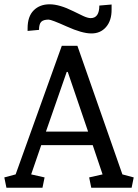

<svg xmlns="http://www.w3.org/2000/svg" viewBox="-24 -874 643 894"><path d="M189.9 -261.2H386.2L291.5 -539.1H286.6ZM-3.9 -47.9 48.8 -62 263.7 -660.6H336.4L545.9 -62L598.6 -47.9L588.9 0H400.9L391.1 -47.9L453.6 -62L407.7 -198.2H168L121.1 -62L183.6 -47.9L173.8 0H5.9ZM397.9 -789.6Q438.5 -789.6 438.5 -848.1L495.6 -853V-830.1Q496.1 -778.3 469.7 -748Q443.4 -717.8 400.9 -718.3Q358.4 -718.3 287.1 -750.5Q215.3 -782.7 202.6 -782.7Q178.2 -782.7 168 -772.5Q157.7 -762.2 157.7 -734.9L104.5 -730V-742.2Q104.5 -797.4 132.8 -825.7Q161.1 -854 207 -854Q252.9 -854 317.4 -821.8Q341.8 -809.6 362.8 -799.8Q383.8 -790 397.9 -789.6Z"/></svg>

Font: NoticiaText-Regular
Style: Regular
Weight: 400
Designer: JM Sole
Foundry: JM Sole
Version: Version 1.003